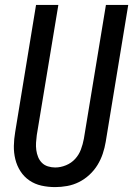

<svg xmlns="http://www.w3.org/2000/svg" viewBox="-20 -755 543 783"><path d="M205 8Q176 8 149 2Q122 -4 100 -19Q78 -34 63.5 -56.5Q49 -79 42.5 -105.5Q36 -132 36.5 -160Q37 -188 42 -217L127 -735H218L130 -204Q128 -189 127 -173.5Q126 -158 128 -143Q130 -128 135.5 -114.5Q141 -101 151 -91Q161 -81 175.5 -76.5Q190 -72 205 -72Q227 -72 249 -81Q271 -90 286.5 -107Q302 -124 310 -145.5Q318 -167 322 -189L412 -735H503L411 -176Q407 -152 399 -128Q391 -104 377.5 -82Q364 -60 344.5 -42Q325 -24 302 -12.5Q279 -1 254 3.5Q229 8 205 8Z"/></svg>

Font: Iosevka Term Curly Medium
Style: Italic
Weight: 500
Italic angle: -9°
Designer: Belleve Invis
Foundry: Belleve Invis
Version: Version 32.3.0